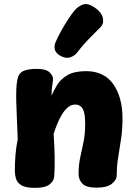

<svg xmlns="http://www.w3.org/2000/svg" viewBox="-20 -897 661 931"><path d="M64 -510Q69 -540 91 -551.5Q113 -563 159 -563Q202 -563 219.5 -547Q237 -531 237 -515Q237 -506 235 -494Q233 -482 231.5 -467Q230 -452 230 -433Q240 -457 257 -485Q274 -513 307 -532.5Q340 -552 397 -552Q485 -552 529.5 -488.5Q574 -425 574 -322Q574 -269 567 -223Q560 -177 553 -134Q546 -91 546 -47Q546 -25 522.5 -6Q499 13 448 13Q398 13 379.5 -6.5Q361 -26 361 -53Q361 -97 369 -133.5Q377 -170 385 -208.5Q393 -247 393 -297Q393 -331 388 -351Q383 -371 372 -380.5Q361 -390 344 -390Q326 -390 310.5 -377.5Q295 -365 282 -344.5Q269 -324 258.5 -298.5Q248 -273 240 -247Q244 -192 245 -137.5Q246 -83 243 -42Q242 -20 220.5 -3Q199 14 150 14Q106 14 85 2Q64 -10 58 -29.5Q52 -49 52 -71Q52 -106 55 -145Q58 -184 66 -221Q64 -275 62 -319Q60 -363 59 -399Q58 -435 59 -462.5Q60 -490 64 -510ZM353 -641Q341 -626 321 -619Q301 -612 275 -625Q250 -639 246 -656.5Q242 -674 248 -689Q259 -715 276 -746Q293 -777 311.5 -805Q330 -833 343 -848Q361 -868 383.5 -875.5Q406 -883 440 -860Q472 -838 478.5 -811Q485 -784 468 -766Q457 -754 422.5 -720Q388 -686 353 -641Z"/></svg>

Font: Playpen Sans ExtraBold
Style: Regular
Weight: 800
Designer: Laura Meseguer, Veronika Burian, José Scaglione
Foundry: TypeTogether
Version: Version 1.001